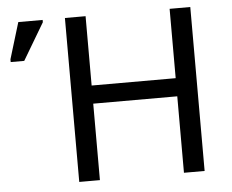

<svg xmlns="http://www.w3.org/2000/svg" viewBox="-51 -774 1007 833"><g transform="rotate(-5 452.5 -357.0)"><path d="M807 0H717V-333H351V0H261V-714H351V-412H717V-714H807ZM10 -544V-556L58 -714H164V-704L69 -544Z"/></g></svg>

Font: Noto Sans
Style: Regular
Weight: 400
Designer: Monotype Design Team
Foundry: Monotype Imaging Inc.
Version: Version 2.007